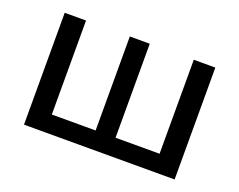

<svg xmlns="http://www.w3.org/2000/svg" viewBox="-85 -638 980 787"><g transform="rotate(20 405.5 -244.0)"><path d="M734 -488V0H77V-488H170V-78H361V-488H448V-78H640V-488Z"/></g></svg>

Font: Exo 2.0 Medium
Style: Regular
Weight: 500
Designer: Natanael Gama
Version: Version 1.001;PS 001.001;hotconv 1.0.70;makeotf.lib2.5.58329